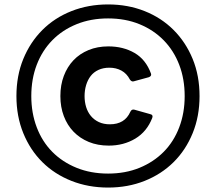

<svg xmlns="http://www.w3.org/2000/svg" viewBox="-20 -793 974 865"><path d="M467 52Q378 52 302 22Q226 -8 171 -62.5Q116 -117 85 -193Q54 -269 54 -360Q54 -452 85 -527.5Q116 -603 171 -658Q226 -713 302 -743Q378 -773 467 -773Q556 -773 631.5 -743Q707 -713 762 -658Q817 -603 848 -527.5Q879 -452 879 -360Q879 -269 848 -193Q817 -117 762 -62.5Q707 -8 631.5 22Q556 52 467 52ZM470 -137Q420 -137 380 -153.5Q340 -170 311.5 -199.5Q283 -229 267.5 -270Q252 -311 252 -360Q252 -410 267.5 -451Q283 -492 311 -521.5Q339 -551 379 -567.5Q419 -584 468 -584Q535 -584 586 -554.5Q637 -525 660 -462L661 -457Q661 -449 650 -445L584 -427L579 -426Q571 -426 565 -435Q551 -462 527 -475Q503 -488 473 -488Q445 -488 423.5 -478Q402 -468 388.5 -450.5Q375 -433 368 -409.5Q361 -386 361 -360Q361 -334 368 -311Q375 -288 389.5 -270.5Q404 -253 425.5 -243Q447 -233 475 -233Q542 -233 567 -289Q573 -302 585 -299L656 -279Q671 -276 666 -262Q642 -200 589.5 -168.5Q537 -137 470 -137ZM467 -11Q545 -11 608.5 -37Q672 -63 717.5 -109Q763 -155 787.5 -219.5Q812 -284 812 -360Q812 -437 787.5 -501Q763 -565 717.5 -611.5Q672 -658 608.5 -684Q545 -710 467 -710Q389 -710 325 -684Q261 -658 215.5 -611.5Q170 -565 145.5 -501Q121 -437 121 -360Q121 -284 145.5 -219.5Q170 -155 215.5 -109Q261 -63 325 -37Q389 -11 467 -11Z"/></svg>

Font: LINE Seed JP_TTF Bold
Style: Regular
Weight: 700
Designer: LINE & Fontrix & Fontworks
Version: Version 1.009